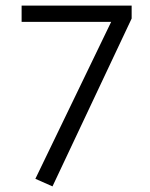

<svg xmlns="http://www.w3.org/2000/svg" viewBox="-20 -650 535 684"><path d="M449 -630V-584L167 14L106 -13L376 -572H57V-630Z"/></svg>

Font: Mukta Vaani Light
Style: Regular
Weight: 300
Designer: Noopur Datye, Girish Dalvi, Yashodeep Gholap, Pallavi Karambelkar
Foundry: Ek Type
Version: Version 2.538;PS 1.000;hotconv 16.6.51;makeotf.lib2.5.65220;